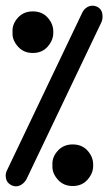

<svg xmlns="http://www.w3.org/2000/svg" viewBox="-20 -651 380 674"><path d="M268 -605Q274 -618 284 -624.5Q294 -631 304 -631Q319 -631 329.5 -621.5Q340 -612 340 -593Q340 -582 336 -573L73 -22Q67 -11 57 -4Q47 3 36 3Q23 3 11.5 -6.5Q0 -16 0 -35Q0 -44 5 -54ZM95 -465Q63 -465 43 -487.5Q23 -510 24 -535V-541Q23 -567 43 -589Q63 -611 95 -611Q128 -611 147.5 -589Q167 -567 167 -541V-535Q167 -510 147.5 -487.5Q128 -465 95 -465ZM235 2Q203 2 183 -20.5Q163 -43 164 -68V-74Q163 -100 183 -122Q203 -144 235 -144Q268 -144 287.5 -122Q307 -100 307 -74V-68Q307 -43 287.5 -20.5Q268 2 235 2Z"/></svg>

Font: Beiruti Black
Style: Regular
Weight: 900
Designer: Arlette Boutros
Foundry: Boutros
Version: Version 1.41